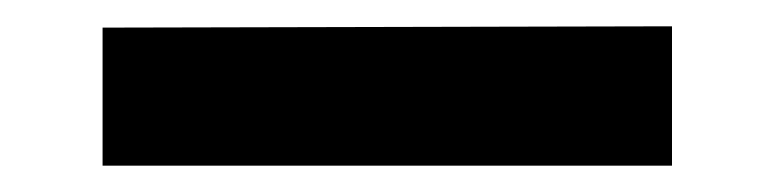

<svg xmlns="http://www.w3.org/2000/svg" viewBox="-20 12 596 146"><path d="M491 32 58 33V138H491Z"/></svg>

Font: United Sans
Style: Bold
Weight: 700
Designer: Pablo Impallari, Rodrigo Fuenzalida (Modified by Dan O. Williams)
Version: Version 1.000;PS 001.000;hotconv 1.0.88;makeotf.lib2.5.64775